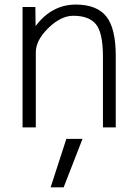

<svg xmlns="http://www.w3.org/2000/svg" viewBox="-20 -553 592 835"><path d="M338.9 50.8 256.8 261.7H200.2L268.6 50.8ZM134.8 -439.5Q204.1 -532.2 308.6 -533.2Q400.4 -533.2 441.9 -481.9Q483.4 -430.7 483.4 -309.6V1H427.7V-305.7Q427.7 -410.2 397.5 -447.3Q367.2 -484.4 298.8 -484.4Q245.1 -484.4 190.4 -431.2Q135.7 -377.9 135.7 -325.2V1H78.1V-522.5H133.8Z"/></svg>

Font: Gen Shin Gothic Light
Style: Regular
Weight: 200
Designer: [Source Han Sans]
Ryoko NISHIZUKA  (kana & ideographs); Paul D. Hunt (Latin, Greek & Cyrillic); Wenlong ZHANG  (bopomofo
Version: Version 1.002.20150607